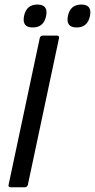

<svg xmlns="http://www.w3.org/2000/svg" viewBox="-20 -792 407 822"><path d="M150.4 -629.9Q151.4 -633.8 154.8 -636.7Q158.2 -639.6 162.1 -639.6H225.1Q229 -639.6 231.4 -636.7Q233.9 -633.8 232.9 -629.9L99.1 0Q98.1 3.9 94.5 6.8Q90.8 9.8 86.9 9.8H23.9Q20 9.8 17.8 6.8Q15.6 3.9 16.6 0ZM308.3 -674.4Q260.8 -674.4 270.8 -723.7Q280.7 -772.5 328.2 -772.5Q375.1 -772.5 365.2 -723.7Q355.2 -674.4 308.3 -674.4ZM120 -674.4Q73.1 -674.4 83 -723.7Q93 -772.5 139.9 -772.5Q187.4 -772.5 177.4 -723.7Q167.5 -674.4 120 -674.4Z"/></svg>

Font: Fibel Nord
Style: Bold Italic
Weight: 700
Designer: Peter Wiegel
Foundry: Peter Wioegel
Version: Version 000.000